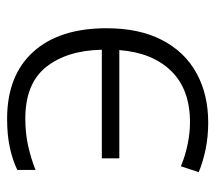

<svg xmlns="http://www.w3.org/2000/svg" viewBox="-52 -530 592 527"><g transform="rotate(90 243.5 -266.0)"><path d="M306 10Q187 10 122 -61.5Q57 -133 57 -263Q57 -353 89.5 -415.5Q122 -478 180.5 -510Q239 -542 316 -542Q354 -542 388.5 -535Q423 -528 452 -516L436 -467Q407 -479 375.5 -485.5Q344 -492 315 -492Q225 -492 174.5 -440.5Q124 -389 117 -298H414V-250H116Q118 -154 163.5 -97Q209 -40 305 -40Q346 -40 381 -48Q416 -56 446 -68V-18Q419 -5 384.5 2.5Q350 10 306 10Z"/></g></svg>

Font: RS Noto Sans Light
Style: Regular
Weight: 300
Designer: Monotype Design Team
Foundry: Monotype Imaging Inc.
Version: Version 3.10